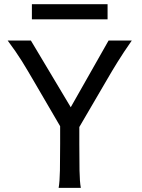

<svg xmlns="http://www.w3.org/2000/svg" viewBox="-20 -909 685 929"><path d="M129.4 -712.9 322.3 -390.1 505.4 -712.9H617.7Q596.2 -682.1 579.6 -657Q563 -631.8 549.1 -609.4Q535.2 -586.9 522.2 -565.4Q509.3 -543.9 495.6 -520L363.8 -294.4V-212.4Q363.8 -140.1 364.7 -84.7Q365.7 -29.3 371.1 0H263.7Q269 -29.3 270 -84.7Q271 -140.1 271 -212.4V-298.3L141.6 -520Q127.4 -543.9 114 -566.9Q100.6 -589.8 85.9 -613.3Q71.3 -636.7 54.4 -661.1Q37.6 -685.5 17.1 -712.9ZM134.3 -888.7H500.5V-815.4H134.3Z"/></svg>

Font: Andika Afr
Style: Regular
Weight: 400
Designer: Victor Gaultney, Annie Olsen, Julie Remington, Don Collingsworth, Eric Hays, Becca Hirsbrunner
Foundry: SIL International
Version: Version 5.000